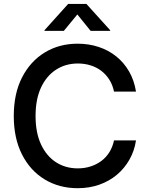

<svg xmlns="http://www.w3.org/2000/svg" viewBox="-20 -964 772 994"><path d="M381.8 10.3Q286.6 10.3 211.7 -34.9Q136.7 -80.1 94 -164.1Q51.3 -248 51.3 -363.3Q51.3 -479.5 94.2 -563.2Q137.2 -647 211.9 -692.4Q286.6 -737.8 381.8 -737.8Q439.9 -737.8 491 -720.9Q542 -704.1 582 -671.9Q622.1 -639.6 648.4 -593.8Q674.8 -547.9 684.1 -489.7H570.3Q563 -524.9 545.9 -551.8Q528.8 -578.6 504.2 -597.4Q479.5 -616.2 448.5 -625.7Q417.5 -635.3 383.3 -635.3Q319.3 -635.3 269.8 -603Q220.2 -570.8 192.1 -510.3Q164.1 -449.7 164.1 -363.3Q164.1 -276.9 192.4 -216.3Q220.7 -155.8 270 -124Q319.3 -92.3 382.8 -92.3Q417.5 -92.3 448.2 -102.1Q479 -111.8 503.9 -130.1Q528.8 -148.4 545.9 -175.5Q563 -202.6 570.3 -237.3H684.1Q675.8 -182.6 650.1 -137.5Q624.5 -92.3 585 -59.1Q545.4 -25.9 493.9 -7.8Q442.4 10.3 381.8 10.3ZM310.5 -804.2H210.4V-807.6L333 -943.8H427.2L550.3 -807.6V-804.2H449.2L380.4 -889.2Z"/></svg>

Font: V-Inter
Style: Medium-500
Weight: 500
Designer: Rasmus Andersson
Foundry: rsms
Version: Version 4.000;git-4146feb